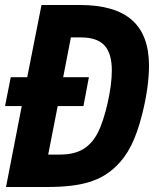

<svg xmlns="http://www.w3.org/2000/svg" viewBox="-28 -749 650 769"><path d="M59.1 -324.2H-7.8L15.1 -439.9H81.1L138.2 -729H292Q432.1 -729 500.5 -668.7Q568.8 -608.4 568.8 -485.4Q568.8 -446.8 562.3 -397.7Q555.7 -348.6 542 -293.9Q532.2 -254.4 521 -222.7Q509.8 -190.9 497.1 -165.8Q484.4 -140.6 469.7 -120.6Q455.1 -100.6 438 -84Q415 -61.5 388.4 -45.7Q361.8 -29.8 328.1 -19.5Q294.4 -9.3 252.4 -4.6Q210.4 0 157.2 0H-3.9ZM211.9 -129.9Q268.1 -129.9 304.2 -151.1Q340.3 -172.4 362.8 -215.8Q374.5 -238.3 384.8 -269.5Q395 -300.8 402.8 -335.2Q410.6 -369.6 415.3 -403.8Q419.9 -438 419.9 -466.8Q419.9 -535.2 390.4 -567.1Q360.8 -599.1 295.9 -599.1H255.9L225.1 -439.9H328.1L306.2 -324.2H203.1L165 -129.9Z"/></svg>

Font: Hack
Style: Bold Italic
Weight: 700
Italic angle: -11°
Monospace: yes
Designer: Christopher Simpkins
Foundry: Christopher Simpkins
Version: Version 2.017; ttfautohint (v1.4.1) -l 4 -r 80 -G 350 -x 0 -